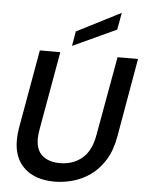

<svg xmlns="http://www.w3.org/2000/svg" viewBox="-62 -994 802 1056"><g transform="rotate(5 339.0 -466.5)"><path d="M280 12Q173 12 113 -43Q53 -98 53 -197Q53 -229 59 -265L136 -700H249L172 -265Q170 -252 168.5 -239.5Q167 -227 167 -216Q167 -153 202.5 -122.5Q238 -92 300 -92Q372 -92 422 -134Q472 -176 487 -265L565 -700H678L602 -265Q588 -186 554 -132.5Q520 -79 475 -47.5Q430 -16 379 -2Q328 12 280 12ZM310 -740 324 -821 567 -945 550 -851Z"/></g></svg>

Font: Rethink Sans SemiBold
Style: Italic
Weight: 600
Italic angle: -10°
Designer: The Rethink Sans project authors (Hans Thiessen). DM Sans designed by Colophon Foundry.
Foundry: Rethink Communications LLC
Version: Version 1.001